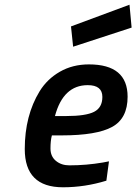

<svg xmlns="http://www.w3.org/2000/svg" viewBox="-20 -783 578 814"><path d="M274 -82Q346 -82 416 -94L442 -99L431 -17Q340 11 247 11Q85 11 85 -151Q85 -293 148 -396Q180 -448 234 -479Q288 -510 357 -510Q521 -510 521 -373Q521 -281 455.5 -245Q390 -209 242 -209H200Q194 -187 194 -153.5Q194 -120 217 -101Q240 -82 274 -82ZM260 -291Q344 -291 379 -309Q414 -327 414 -372Q414 -422 352 -422Q248 -422 213 -291ZM290 -585 281 -671 529 -763 538 -666Z"/></svg>

Font: Titillium Web SemiBold
Style: Italic
Weight: 600
Italic angle: -13°
Version: Version 1.002;PS 57.000;hotconv 1.0.70;makeotf.lib2.5.55311